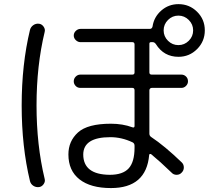

<svg xmlns="http://www.w3.org/2000/svg" viewBox="-20 -870 1040 947"><path d="M808.6 -668.9Q830.1 -647.5 859.9 -647.5Q889.6 -647.5 911.1 -668.9Q932.6 -690.4 932.6 -720.2Q932.6 -750 911.1 -771.5Q889.6 -793 859.9 -793Q830.1 -793 808.6 -771.5Q787.1 -750 787.1 -720.2Q787.1 -690.4 808.6 -668.9ZM643.6 -141.6V-151.4Q643.6 -163.1 633.8 -168Q580.1 -193.4 524.4 -193.4Q391.6 -193.4 390.6 -108.4Q390.6 -8.8 521.5 -7.8Q585.9 -7.8 614.7 -39.6Q643.6 -71.3 643.6 -141.6ZM860.4 -849.6Q914.1 -849.6 952.1 -812Q990.2 -774.4 990.2 -720.2Q990.2 -666 952.1 -627.9Q914.1 -589.8 860.4 -589.8Q788.1 -589.8 749 -652.3Q742.2 -662.1 733.4 -662.1H724.6Q716.8 -662.1 716.8 -654.3V-512.7Q716.8 -502 728.5 -502H875Q887.7 -502 897.5 -492.7Q907.2 -483.4 907.2 -468.8Q907.2 -456.1 897.5 -446.3Q887.7 -436.5 875 -436.5H728.5Q723.6 -436.5 720.2 -433.1Q716.8 -429.7 716.8 -424.8V-210.9Q716.8 -200.2 725.6 -194.3Q792 -150.4 877 -68.4Q886.7 -58.6 886.7 -43.9Q886.7 -29.3 876 -18.6Q866.2 -7.8 851.1 -7.8Q835.9 -7.8 826.2 -18.6Q768.6 -74.2 725.6 -109.4Q722.7 -111.3 719.2 -110.4Q715.8 -109.4 715.8 -105.5Q701.2 57.6 527.3 57.6Q426.8 57.6 372.1 14.6Q317.4 -28.3 317.4 -108.4Q317.4 -173.8 364.7 -216.8Q412.1 -259.8 527.3 -259.8Q585 -259.8 632.8 -242.2Q643.6 -238.3 643.6 -249V-424.8Q643.6 -436.5 632.8 -436.5H376Q362.3 -436.5 353 -446.3Q343.8 -456.1 343.8 -468.8Q343.8 -482.4 353.5 -492.2Q363.3 -502 376 -502H632.8Q643.6 -502 643.6 -512.7V-650.4Q643.6 -662.1 632.8 -662.1H377Q364.3 -662.1 354 -671.9Q343.8 -681.6 343.8 -694.8Q343.8 -708 354 -717.8Q364.3 -727.5 377 -727.5H718.8Q729.5 -727.5 732.4 -739.3Q739.3 -786.1 775.4 -817.9Q811.5 -849.6 860.4 -849.6ZM172.9 52.7Q157.2 54.7 144.5 46.4Q131.8 38.1 127.9 23.4Q86.9 -146.5 86.9 -349.6Q86.9 -552.7 127.9 -722.7Q131.8 -737.3 144.5 -746.1Q157.2 -754.9 172.9 -752.9Q186.5 -751 195.3 -738.3Q204.1 -725.6 200.2 -711.9Q160.2 -545.9 160.2 -350.1Q160.2 -154.3 200.2 11.7Q204.1 25.4 195.3 38.1Q186.5 50.8 172.9 52.7Z"/></svg>

Font: Rounded-X Mgen+ 1mn regular
Style: Regular
Weight: 400
Designer: [Source Han Sans]
Ryoko NISHIZUKA  (kana & ideographs); Paul D. Hunt (Latin, Greek & Cyrillic); Wenlong ZHANG  (bopomofo
Version: Version 1.059.20150602